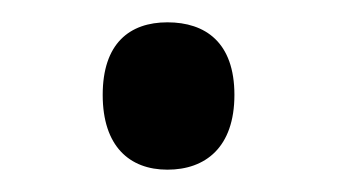

<svg xmlns="http://www.w3.org/2000/svg" viewBox="-20 -138 302 172"><path d="M72 -53C72 -7 96 14 130 14C164 14 190 -6 190 -53C190 -100 164 -118 130 -118C96 -118 72 -99 72 -53Z"/></svg>

Font: Noto Sans Bengali UI SemiCondensed
Style: Regular
Weight: 400
Width: 4
Designer: Jelle Bosma - Monotype Design Team
Foundry: Monotype Imaging Inc.
Version: Version 2.003